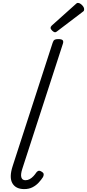

<svg xmlns="http://www.w3.org/2000/svg" viewBox="-20 -1284 599 1321"><path d="M147 17Q88 17 65 -23.5Q42 -64 67 -141L342 -989Q347 -1005 355 -1010Q363 -1015 380 -1015Q404 -1015 411 -1007.5Q418 -1000 413 -984L133 -121Q121 -83 127 -63.5Q133 -44 155 -44Q171 -44 185 -52Q199 -60 210.5 -72.5Q222 -85 229 -96Q234 -104 243 -108Q252 -112 266 -103Q280 -95 280.5 -85.5Q281 -76 276 -66Q264 -47 246 -27.5Q228 -8 203.5 4.5Q179 17 147 17ZM360 -1062Q350 -1062 339 -1073Q328 -1084 328 -1092Q328 -1096 329.5 -1099.5Q331 -1103 336 -1108L499 -1254Q503 -1258 507 -1261Q511 -1264 516 -1264Q525 -1264 535 -1257Q545 -1250 552 -1240Q559 -1230 559 -1221Q559 -1215 557.5 -1211Q556 -1207 547 -1201L376 -1071Q371 -1067 367 -1064.5Q363 -1062 360 -1062Z"/></svg>

Font: Playwrite RO Light
Style: Regular
Weight: 300
Version: Version 1.002